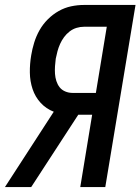

<svg xmlns="http://www.w3.org/2000/svg" viewBox="-42 -755 567 775"><path d="M-22 0 175 -304Q144 -316 122 -340Q100 -364 89.5 -395.5Q79 -427 78.5 -462Q78 -497 84 -532Q88 -557 96 -583Q104 -609 117.5 -633Q131 -657 151 -677Q171 -697 195 -710.5Q219 -724 245 -729.5Q271 -735 297 -735H505L383 0H282L330 -292H274L84 0ZM250 -380H345L389 -647H297Q282 -647 267 -642.5Q252 -638 239 -628Q226 -618 216.5 -605Q207 -592 200.5 -577.5Q194 -563 190 -548Q186 -533 183 -518Q181 -503 180 -487.5Q179 -472 180 -457Q181 -442 185.5 -428Q190 -414 198.5 -403Q207 -392 221 -386Q235 -380 250 -380Z"/></svg>

Font: Iosevka Curly Semibold Oblique
Style: Regular
Weight: 600
Italic angle: -9°
Monospace: yes
Designer: Belleve Invis
Foundry: Belleve Invis
Version: Version 11.1.0; ttfautohint (v1.8.3)